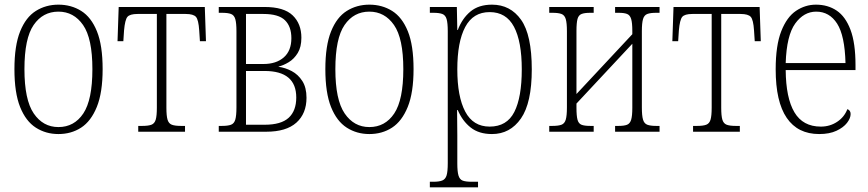

<svg xmlns="http://www.w3.org/2000/svg" viewBox="-20 -566 3730 825"><path d="M231 10Q177 10 134 -17.5Q91 -45 66.5 -106Q42 -167 42 -269Q42 -370 66.5 -431Q91 -492 134 -519Q177 -546 231 -546Q286 -546 329 -519Q372 -492 396.5 -431.5Q421 -371 421 -269Q421 -168 396 -106.5Q371 -45 328.5 -17.5Q286 10 231 10ZM231 -20Q299 -20 338 -78.5Q377 -137 377 -269Q377 -401 337 -458.5Q297 -516 231 -516Q164 -516 124.5 -458.5Q85 -401 85 -269Q85 -137 125 -78.5Q165 -20 231 -20Z M574 0V-25H592Q617 -25 630.5 -30Q644 -35 649 -51.5Q654 -68 654 -103V-506H571Q538 -506 527.5 -493.5Q517 -481 513 -435L510 -389H485L490 -536H860L865 -389H839L836 -435Q833 -481 822 -493.5Q811 -506 778 -506H695V-103Q695 -68 700 -51.5Q705 -35 718.5 -30Q732 -25 757 -25H775V0Z M920 0V-25H934Q959 -25 972.5 -30Q986 -35 991 -52Q996 -69 996 -104V-432Q996 -467 991 -484Q986 -501 972.5 -506Q959 -511 934 -511H920V-536H1117Q1200 -536 1237.5 -500Q1275 -464 1275 -404Q1275 -364 1259.5 -338.5Q1244 -313 1221 -299Q1198 -285 1177 -280V-279Q1206 -275 1233.5 -260.5Q1261 -246 1279 -218Q1297 -190 1297 -146Q1297 -78 1253.5 -39Q1210 0 1124 0ZM1037 -291H1112Q1167 -291 1199.5 -319.5Q1232 -348 1232 -402Q1232 -452 1204.5 -479Q1177 -506 1112 -506H1037ZM1037 -30H1117Q1188 -30 1220.5 -60Q1253 -90 1253 -147Q1253 -261 1117 -261H1037Z M1567 10Q1513 10 1470 -17.5Q1427 -45 1402.5 -106Q1378 -167 1378 -269Q1378 -370 1402.5 -431Q1427 -492 1470 -519Q1513 -546 1567 -546Q1622 -546 1665 -519Q1708 -492 1732.5 -431.5Q1757 -371 1757 -269Q1757 -168 1732 -106.5Q1707 -45 1664.5 -17.5Q1622 10 1567 10ZM1567 -20Q1635 -20 1674 -78.5Q1713 -137 1713 -269Q1713 -401 1673 -458.5Q1633 -516 1567 -516Q1500 -516 1460.5 -458.5Q1421 -401 1421 -269Q1421 -137 1461 -78.5Q1501 -20 1567 -20Z M1827 239V215H1842Q1867 215 1880.5 209.5Q1894 204 1899 187.5Q1904 171 1904 135V-432Q1904 -467 1899 -484Q1894 -501 1880.5 -506Q1867 -511 1842 -511H1827V-536H1943L1945 -437H1947Q1966 -487 2001.5 -516.5Q2037 -546 2094 -546Q2173 -546 2219 -481Q2265 -416 2265 -268Q2265 -124 2218.5 -57Q2172 10 2094 10Q2038 10 2002.5 -18Q1967 -46 1947 -93H1944Q1945 -48 1945 15V136Q1945 171 1950 188Q1955 205 1968 210Q1981 215 2007 215H2034V239ZM2084 -22Q2158 -22 2190 -85Q2222 -148 2222 -268Q2222 -388 2188.5 -451Q2155 -514 2084 -514Q2013 -514 1979 -450Q1945 -386 1945 -268Q1945 -151 1979 -86.5Q2013 -22 2084 -22Z M2340 0V-25H2354Q2379 -25 2392.5 -30Q2406 -35 2411 -52Q2416 -69 2416 -104V-432Q2416 -467 2411 -484Q2406 -501 2392.5 -506Q2379 -511 2354 -511H2340V-536H2531V-511H2516Q2492 -511 2479 -506Q2466 -501 2461.5 -484.5Q2457 -468 2457 -433V-162L2697 -419V-433Q2697 -468 2692 -484.5Q2687 -501 2674.5 -506Q2662 -511 2638 -511H2623V-536H2814V-511H2799Q2775 -511 2761.5 -506Q2748 -501 2743 -484Q2738 -467 2738 -432V-104Q2738 -69 2743 -52Q2748 -35 2761.5 -30Q2775 -25 2799 -25H2814V0H2623V-25H2638Q2662 -25 2674.5 -30Q2687 -35 2692 -51.5Q2697 -68 2697 -103V-378L2457 -121V-103Q2457 -68 2461.5 -51.5Q2466 -35 2478.5 -30Q2491 -25 2516 -25H2531V0Z M2958 0V-25H2976Q3001 -25 3014.5 -30Q3028 -35 3033 -51.5Q3038 -68 3038 -103V-506H2955Q2922 -506 2911.5 -493.5Q2901 -481 2897 -435L2894 -389H2869L2874 -536H3244L3249 -389H3223L3220 -435Q3217 -481 3206 -493.5Q3195 -506 3162 -506H3079V-103Q3079 -68 3084 -51.5Q3089 -35 3102.5 -30Q3116 -25 3141 -25H3159V0Z M3500 10Q3408 10 3360.5 -59.5Q3313 -129 3313 -268Q3313 -371 3337 -432Q3361 -493 3400.5 -519.5Q3440 -546 3486 -546Q3537 -546 3575 -520.5Q3613 -495 3634.5 -438Q3656 -381 3656 -286V-265H3356Q3357 -145 3393.5 -83.5Q3430 -22 3507 -22Q3546 -22 3577 -42.5Q3608 -63 3621 -97Q3635 -92 3635 -76Q3635 -58 3619.5 -38Q3604 -18 3574 -4Q3544 10 3500 10ZM3613 -295Q3610 -413 3577 -464.5Q3544 -516 3487 -516Q3434 -516 3397 -465Q3360 -414 3356 -295Z"/></svg>

Font: Noto Serif Condensed ExtraLight
Style: Regular
Weight: 200
Width: 3
Designer: Monotype Design Team
Foundry: Monotype Imaging Inc.
Version: Version 2.013; ttfautohint (v1.8.4.7-5d5b)